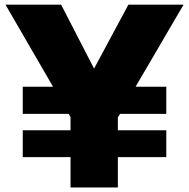

<svg xmlns="http://www.w3.org/2000/svg" viewBox="-20 -781 822 836"><path d="M3.9 -760.7H246.1L389.6 -482.4L539.1 -760.7H779.3L570.3 -403.3H704.1V-285.2H502.9L493.2 -270.5V-213.9H704.1V-96.7H493.2V35.2H287.1V-96.7H79.1V-213.9H287.1V-270.5L279.3 -285.2H79.1V-403.3H210.9Z"/></svg>

Font: GenEi M Gothic v2 Black
Style: Regular
Weight: 900
Version: Version 2.0